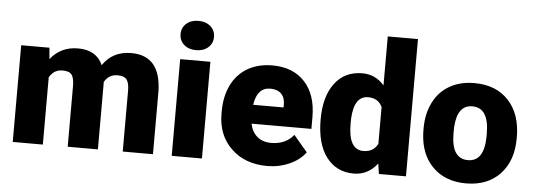

<svg xmlns="http://www.w3.org/2000/svg" viewBox="-49 -892 2904 1045"><g transform="rotate(5 1402.5 -370.0)"><path d="M201.7 -528.3 207 -466.3Q263.2 -538.1 357.9 -538.1Q458 -538.1 493.2 -458.5Q546.9 -538.1 648.4 -538.1Q809.1 -538.1 813.5 -343.8V0H648.4V-333.5Q648.4 -374 634.8 -392.6Q621.1 -411.1 585 -411.1Q536.1 -411.1 512.2 -367.7L512.7 -360.8V0H347.7V-332.5Q347.7 -374 334.5 -392.6Q321.3 -411.1 284.2 -411.1Q236.8 -411.1 211.9 -367.7V0H47.4V-528.3Z M1081.1 0H916V-528.3H1081.1ZM906.2 -664.6Q906.2 -699.7 931.6 -722.2Q957 -744.6 997.6 -744.6Q1038.1 -744.6 1063.5 -722.2Q1088.9 -699.7 1088.9 -664.6Q1088.9 -629.4 1063.5 -606.9Q1038.1 -584.5 997.6 -584.5Q957 -584.5 931.6 -606.9Q906.2 -629.4 906.2 -664.6Z M1438 9.8Q1316.4 9.8 1241.2 -62.7Q1166 -135.3 1166 -251.5V-265.1Q1166 -346.2 1196 -408.2Q1226.1 -470.2 1283.7 -504.2Q1341.3 -538.1 1420.4 -538.1Q1531.7 -538.1 1596.2 -469Q1660.6 -399.9 1660.6 -276.4V-212.4H1333.5Q1342.3 -168 1372.1 -142.6Q1401.9 -117.2 1449.2 -117.2Q1527.3 -117.2 1571.3 -171.9L1646.5 -83Q1615.7 -40.5 1559.3 -15.4Q1502.9 9.8 1438 9.8ZM1419.4 -411.1Q1347.2 -411.1 1333.5 -315.4H1499.5V-328.1Q1500.5 -367.7 1479.5 -389.4Q1458.5 -411.1 1419.4 -411.1Z M1706.1 -268.1Q1706.1 -393.6 1760.3 -465.8Q1814.5 -538.1 1911.6 -538.1Q1982.4 -538.1 2030.8 -482.4V-750H2195.8V0H2047.9L2039.6 -56.6Q1988.8 9.8 1910.6 9.8Q1816.4 9.8 1761.2 -62.5Q1706.1 -134.8 1706.1 -268.1ZM1870.6 -257.8Q1870.6 -117.2 1952.6 -117.2Q2007.3 -117.2 2030.8 -163.1V-364.3Q2008.3 -411.1 1953.6 -411.1Q1877.4 -411.1 1871.1 -288.1Z M2268.6 -269Q2268.6 -348.1 2299.3 -409.9Q2330.1 -471.7 2387.7 -504.9Q2445.3 -538.1 2522.9 -538.1Q2641.6 -538.1 2710 -464.6Q2778.3 -391.1 2778.3 -264.6V-258.8Q2778.3 -135.3 2709.7 -62.7Q2641.1 9.8 2523.9 9.8Q2411.1 9.8 2342.8 -57.9Q2274.4 -125.5 2269 -241.2ZM2433.1 -258.8Q2433.1 -185.5 2456.1 -151.4Q2479 -117.2 2523.9 -117.2Q2611.8 -117.2 2613.8 -252.4V-269Q2613.8 -411.1 2522.9 -411.1Q2440.4 -411.1 2433.6 -288.6Z"/></g></svg>

Font: Vazir Black
Style: Black
Weight: 900
Designer: Saber Rastikerdar
Foundry: Saber Rastikerdar
Version: Version 30.0.0